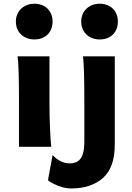

<svg xmlns="http://www.w3.org/2000/svg" viewBox="-20 -808 728 1057"><path d="M252.4 -231.9Q252.4 -178.2 255.1 -107.2Q257.8 -36.1 262.2 0H84.5V-258.8Q84.5 -439 77.1 -498H252.4ZM169.4 -787.6Q198.2 -787.6 221.2 -775.4Q244.1 -763.2 256.8 -740.7Q269.5 -718.3 269.5 -689.5Q269.5 -659.7 256.8 -637.2Q244.1 -614.7 221.4 -602.8Q198.7 -590.8 169.4 -590.8Q140.6 -590.8 117.2 -603Q93.8 -615.2 80.6 -637.5Q67.4 -659.7 67.4 -689.5Q67.4 -718.3 80.8 -740.5Q94.2 -762.7 117.4 -775.1Q140.6 -787.6 169.4 -787.6ZM372.6 229.5Q346.2 229.5 319.8 221.4Q293.5 213.4 273.2 202.9Q252.9 192.4 244.1 184.6L269.5 45.4Q287.1 65.4 311.8 78.4Q336.4 91.3 362.8 91.3Q406.7 91.3 425.5 62.5Q444.3 33.7 444.3 -24.4V-258.8Q444.3 -439 437 -498H611.8V-12.2Q611.8 115.7 545.9 172.6Q480 229.5 372.6 229.5ZM528.8 -787.6Q557.6 -787.6 580.6 -775.4Q603.5 -763.2 616.2 -740.7Q628.9 -718.3 628.9 -689.5Q628.9 -659.7 616.2 -637.2Q603.5 -614.7 580.8 -602.8Q558.1 -590.8 528.8 -590.8Q500 -590.8 476.8 -603Q453.6 -615.2 440.4 -637.5Q427.2 -659.7 427.2 -689.5Q427.2 -718.3 440.4 -740.5Q453.6 -762.7 476.8 -775.1Q500 -787.6 528.8 -787.6Z"/></svg>

Font: Lesson One Extra
Style: Regular
Weight: 800
Designer: But Ko, Victor Gaultney, Annie Olsen, Julie Remington, Don Collingsworth, Eric Hays, Becca Hirsbrunner
Version: Version 1.100